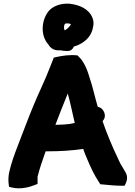

<svg xmlns="http://www.w3.org/2000/svg" viewBox="-20 -1008 735 1043"><path d="M27 -10 29 7 46 11C93 22 142 8 169 -3L184 -9V-48C195 -92 211 -139 228 -186H240C306 -186 371 -190 432 -199C437 -183 443 -170 451 -150C472 -100 491 -58 518 -18L525 -7L538 -6C570 -3 604 1 641 1H657L664 -14C670 -27 676 -51 660 -75L652 -89C639 -110 632 -121 620 -149C591 -209 560 -283 537 -350C556 -369 551 -394 539 -410C533 -418 527 -424 511 -428C497 -474 482 -543 468 -582C457 -620 439 -672 407 -701L401 -707C359 -712 317 -705 285 -698L272 -695L268 -684C263 -671 257 -657 250 -639C227 -577 188 -499 162 -435C136 -373 103 -284 78 -220C58 -168 41 -123 29 -68C25 -44 25 -28 27 -10ZM243 -766C257 -741 282 -732 307 -735C317 -733 330 -731 343 -731H348C364 -731 376 -741 381 -755C413 -764 443 -782 463 -808C474 -822 482 -840 485 -859C490 -876 489 -895 482 -912C462 -961 410 -981 364 -987C359 -988 356 -988 352 -988C313 -990 273 -977 249 -953V-952H248C207 -907 195 -819 243 -766ZM281 -330C302 -387 325 -442 348 -500C362 -452 373 -394 386 -340C369 -336 352 -333 332 -332C314 -331 298 -330 281 -330ZM332 -843C327 -849 325 -866 333 -879C342 -882 354 -882 365 -877C365 -877 366 -878 365 -876C359 -864 345 -850 332 -843Z"/></svg>

Font: Hussar Pisanka
Style: Blk
Weight: 700
Designer: Robert Jablonski
Foundry: Cannot Into Space Fonts
Version: Version 1.070